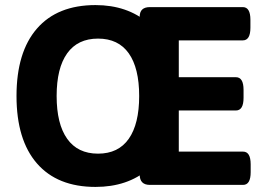

<svg xmlns="http://www.w3.org/2000/svg" viewBox="-20 -728 1055 756"><path d="M356 8Q206 8 125.5 -84.5Q45 -177 45 -350Q45 -523 125.5 -615.5Q206 -708 356 -708Q481 -708 564 -637L530 -587V-662Q530 -700 570 -700H936Q966 -700 966 -650V-619Q966 -569 936 -569H684V-424H909Q939 -424 939 -374V-343Q939 -293 909 -293H684V-131H937Q967 -131 967 -81V-50Q967 0 937 0H570Q530 0 530 -41V-116L564 -62Q482 8 356 8ZM366 -123Q446 -123 487 -181.5Q528 -240 528 -350Q528 -460 487 -518Q446 -576 366 -576Q286 -576 244.5 -518Q203 -460 203 -350Q203 -240 244.5 -181.5Q286 -123 366 -123Z"/></svg>

Font: Asap
Style: Regular
Weight: 400
Designer: Pablo Cosgaya
Foundry: Omnibus-Type
Version: Version 3.001